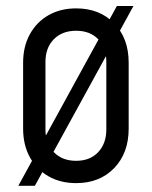

<svg xmlns="http://www.w3.org/2000/svg" viewBox="-20 -582 493 623"><path d="M93.2 20.8H39.5L359.2 -562.5H413ZM227 12.2Q176.1 12.2 137.4 -9.9Q98.8 -32 76.9 -71.8Q55 -111.6 55 -164.5V-378.8Q55 -431.2 76.9 -470.9Q98.8 -510.6 137.4 -532.7Q176.1 -554.8 227 -554.8Q303.4 -554.8 350.4 -506.2Q397.5 -457.8 397.5 -378.8V-164.5Q397.5 -85.2 350.4 -36.5Q303.4 12.2 227 12.2ZM227 -60.2Q272.4 -60.2 298.7 -88.4Q325 -116.6 325 -162V-381.2Q325 -427 298.7 -454.6Q272.4 -482.2 227 -482.2Q181.6 -482.2 154.6 -454.6Q127.5 -427 127.5 -381.2V-162Q127.5 -116.6 154.6 -88.4Q181.6 -60.2 227 -60.2Z"/></svg>

Font: Mohave Light
Style: Regular
Weight: 300
Designer: Gumpita Rahayu
Foundry: Tokotype
Version: Version 2.003